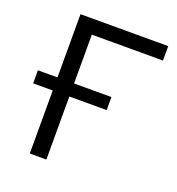

<svg xmlns="http://www.w3.org/2000/svg" viewBox="-129 -809 841 913"><g transform="rotate(20 292.0 -352.5)"><path d="M123 0V-319H24V-385H123V-705H567V-632H207V-385H396V-319H207V0Z"/></g></svg>

Font: Nunito Sans 11pt
Style: Regular
Weight: 400
Version: Version 3.101;gftools[0.9.27]